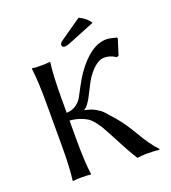

<svg xmlns="http://www.w3.org/2000/svg" viewBox="-147 -929 927 1042"><g transform="rotate(-20 316.0 -408.0)"><path d="M426.8 -819.8Q469.7 -799.8 488.8 -768.1L345.2 -710Q317.4 -697.8 303.2 -698.2Q288.1 -698.2 288.1 -712.9Q288.1 -724.1 303.2 -733.9ZM104 -444.8Q104 -573.7 94.2 -645L96.2 -647.9Q114.3 -645 147.2 -645Q180.2 -645 198.2 -647.9L200.2 -645Q190.4 -579.1 189.9 -444.8V-356.9Q222.2 -357.9 245.1 -374Q268.1 -390.1 279.1 -410.6Q290 -431.2 310.1 -468.5Q330.1 -505.9 347.2 -530.8Q436 -657.7 526.9 -658.2Q546.9 -658.2 584 -647.9L588.9 -642.1L560.1 -550.8L547.9 -547.9Q518.1 -568.8 482.9 -568.8Q438 -568.8 388.2 -502Q372.1 -481 340.6 -416Q309.1 -351.1 285.2 -339.8V-336.9Q320.3 -331.1 345.7 -316.4Q371.1 -301.8 382.6 -289.3Q394 -276.9 429.2 -236.8Q470.2 -189.9 511.7 -117.9Q553.2 -45.9 596.2 0L592.8 3.9Q566.9 0 516.1 0Q513.2 0 466.8 3.9Q444.8 -31.2 429.4 -59.1Q414.1 -86.9 395.5 -122.6Q377 -158.2 371.1 -168.9Q354.5 -199.7 346.4 -213.6Q338.4 -227.5 321.3 -249.5Q304.2 -271.5 288.6 -281.5Q272.9 -291.5 247.3 -300.5Q221.7 -309.6 189.9 -312V-200.2Q189.9 -71.3 200.2 0L198.2 2.9Q180.2 0 147 0Q113.8 0 96.2 2.9L94.2 0Q104 -67.9 104 -200.2Z"/></g></svg>

Font: Biolilbert
Style: Regular
Weight: 400
Designer: Philipp H. Poll
Foundry: Philipp H. Poll
Version: Version 1.1.0